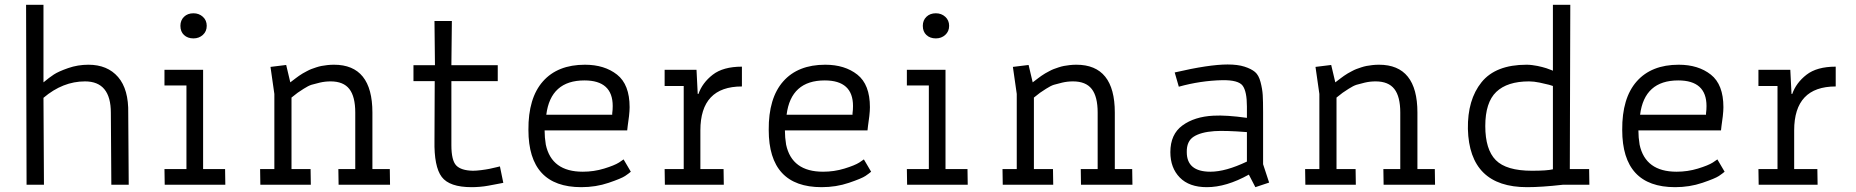

<svg xmlns="http://www.w3.org/2000/svg" viewBox="-20 -765 7687 795"><path d="M90 0 88 -745H160V-424Q184 -444 203 -456.5Q222 -469 262 -483Q302 -497 346 -497Q425 -497 469 -446Q513 -395 511 -296L513 0H441L439 -298Q439 -428 332 -428Q240 -428 160 -360L162 0Z M781 -710Q804 -710 820 -695.5Q836 -681 836 -658Q836 -635 820 -620.5Q804 -606 781 -606Q757 -606 742 -620Q727 -634 727 -658Q727 -681 742 -695.5Q757 -710 781 -710ZM913 0H662L661 -65H752V-411H661V-476H821V-65H912Z M1522 -299V-65H1594L1595 0H1382L1381 -65H1451V-299Q1451 -365 1426.5 -396.5Q1402 -428 1349 -428Q1326 -428 1304.5 -423Q1283 -418 1270 -414Q1257 -410 1237.5 -397.5Q1218 -385 1212.5 -381Q1207 -377 1187 -361V-65H1266L1267 0H1058L1057 -65H1116V-376L1100 -488L1165 -496L1182 -424Q1183 -425 1192.5 -432Q1202 -439 1205 -441.5Q1208 -444 1218 -451Q1228 -458 1233.5 -461Q1239 -464 1250 -470Q1261 -476 1269 -479Q1277 -482 1289 -486Q1301 -490 1311.5 -492Q1322 -494 1335.5 -495.5Q1349 -497 1363 -497Q1522 -497 1522 -299Z M2050 -76 2064 -8 2054 -6Q2044 -4 2030.5 -1.5Q2017 1 2001 4Q1985 7 1966.5 8.5Q1948 10 1933 10Q1841 10 1809 -32.5Q1777 -75 1779 -183L1780 -429H1692V-495H1781L1779 -678H1851L1849 -495H2041V-429H1849V-164Q1849 -101 1869 -80Q1889 -59 1938 -58Q1952 -58 1972 -60.5Q1992 -63 2007 -66Q2022 -69 2035.5 -72.5Q2049 -76 2050 -76Z M2587 -321Q2587 -307 2584.5 -284Q2582 -261 2579 -243L2577 -225H2235Q2235 -196 2240 -166Q2264 -54 2393 -54Q2439 -54 2481.5 -67Q2524 -80 2543 -92L2562 -105L2592 -54Q2584 -47 2568.5 -36.5Q2553 -26 2500 -8Q2447 10 2387 10Q2168 10 2168 -227Q2167 -359 2228 -428Q2289 -497 2402 -497Q2483 -497 2535 -456Q2587 -415 2587 -321ZM2400 -432Q2260 -432 2242 -290H2515V-296Q2516 -302 2516.5 -310.5Q2517 -319 2517 -326Q2517 -432 2400 -432Z M3052 -489V-407Q2880 -407 2880 -225V-65H2976L2977 0H2733L2732 -65H2811V-409H2732V-476H2864L2869 -376H2872Q2888 -422 2931 -455.5Q2974 -489 3052 -489Z M3582 -321Q3582 -307 3579.5 -284Q3577 -261 3574 -243L3572 -225H3230Q3230 -196 3235 -166Q3259 -54 3388 -54Q3434 -54 3476.5 -67Q3519 -80 3538 -92L3557 -105L3587 -54Q3579 -47 3563.5 -36.5Q3548 -26 3495 -8Q3442 10 3382 10Q3163 10 3163 -227Q3162 -359 3223 -428Q3284 -497 3397 -497Q3478 -497 3530 -456Q3582 -415 3582 -321ZM3395 -432Q3255 -432 3237 -290H3510V-296Q3511 -302 3511.5 -310.5Q3512 -319 3512 -326Q3512 -432 3395 -432Z M3855 -710Q3878 -710 3894 -695.5Q3910 -681 3910 -658Q3910 -635 3894 -620.5Q3878 -606 3855 -606Q3831 -606 3816 -620Q3801 -634 3801 -658Q3801 -681 3816 -695.5Q3831 -710 3855 -710ZM3987 0H3736L3735 -65H3826V-411H3735V-476H3895V-65H3986Z M4596 -299V-65H4668L4669 0H4456L4455 -65H4525V-299Q4525 -365 4500.5 -396.5Q4476 -428 4423 -428Q4400 -428 4378.5 -423Q4357 -418 4344 -414Q4331 -410 4311.5 -397.5Q4292 -385 4286.5 -381Q4281 -377 4261 -361V-65H4340L4341 0H4132L4131 -65H4190V-376L4174 -488L4239 -496L4256 -424Q4257 -425 4266.5 -432Q4276 -439 4279 -441.5Q4282 -444 4292 -451Q4302 -458 4307.5 -461Q4313 -464 4324 -470Q4335 -476 4343 -479Q4351 -482 4363 -486Q4375 -490 4385.5 -492Q4396 -494 4409.5 -495.5Q4423 -497 4437 -497Q4596 -497 4596 -299Z M4861 -406 4844 -465Q4986 -498 5063 -498Q5105 -498 5133 -489Q5161 -480 5176.5 -467Q5192 -454 5199.5 -425Q5207 -396 5208.5 -371.5Q5210 -347 5210 -300V-85L5235 -9L5178 10L5151 -42Q5058 10 4977 10Q4904 10 4865 -30Q4826 -70 4826 -135Q4826 -209 4876 -245.5Q4926 -282 5004 -286Q5058 -289 5143 -277V-324Q5143 -386 5125.5 -410Q5108 -434 5041 -433Q4951 -431 4861 -406ZM4992 -54Q5055 -54 5143 -96V-218Q5054 -225 5008 -222Q4952 -218 4922.5 -199Q4893 -180 4894 -135Q4894 -54 4992 -54Z M5849 -299V-65H5921L5922 0H5709L5708 -65H5778V-299Q5778 -365 5753.5 -396.5Q5729 -428 5676 -428Q5653 -428 5631.5 -423Q5610 -418 5597 -414Q5584 -410 5564.5 -397.5Q5545 -385 5539.5 -381Q5534 -377 5514 -361V-65H5593L5594 0H5385L5384 -65H5443V-376L5427 -488L5492 -496L5509 -424Q5510 -425 5519.5 -432Q5529 -439 5532 -441.5Q5535 -444 5545 -451Q5555 -458 5560.5 -461Q5566 -464 5577 -470Q5588 -476 5596 -479Q5604 -482 5616 -486Q5628 -490 5638.5 -492Q5649 -494 5662.5 -495.5Q5676 -497 5690 -497Q5849 -497 5849 -299Z M6410 -745H6482L6480 -65H6560L6561 0H6451Q6363 10 6303 10Q6064 10 6058 -231Q6056 -352 6114.5 -424.5Q6173 -497 6301 -497Q6312 -497 6324 -495.5Q6336 -494 6346 -492Q6356 -490 6365.5 -487.5Q6375 -485 6383 -482.5Q6391 -480 6396.5 -477.5Q6402 -475 6406 -474L6410 -472ZM6323 -58Q6386 -58 6410 -64V-409L6394 -414Q6379 -418 6355 -423Q6331 -428 6311 -428Q6221 -428 6175.5 -384.5Q6130 -341 6130 -243Q6130 -146 6173.5 -102Q6217 -58 6323 -58Z M7116 -321Q7116 -307 7113.5 -284Q7111 -261 7108 -243L7106 -225H6764Q6764 -196 6769 -166Q6793 -54 6922 -54Q6968 -54 7010.5 -67Q7053 -80 7072 -92L7091 -105L7121 -54Q7113 -47 7097.5 -36.5Q7082 -26 7029 -8Q6976 10 6916 10Q6697 10 6697 -227Q6696 -359 6757 -428Q6818 -497 6931 -497Q7012 -497 7064 -456Q7116 -415 7116 -321ZM6929 -432Q6789 -432 6771 -290H7044V-296Q7045 -302 7045.5 -310.5Q7046 -319 7046 -326Q7046 -432 6929 -432Z M7581 -489V-407Q7409 -407 7409 -225V-65H7505L7506 0H7262L7261 -65H7340V-409H7261V-476H7393L7398 -376H7401Q7417 -422 7460 -455.5Q7503 -489 7581 -489Z"/></svg>

Font: Biancoenero Regular
Style: Regular
Weight: 400
Designer: Riccardo Lorusso, Umberto Mischi
Foundry: Biancoenero Edizioni
Version: Version 0.000